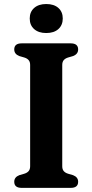

<svg xmlns="http://www.w3.org/2000/svg" viewBox="-20 -910 448 930"><path d="M281.5 -104.5Q281.5 -89.5 289 -81Q296.5 -72.5 310 -68.5L334 -61.5Q358.5 -52 358.5 -29.5Q358.5 0 322.5 0H85Q49 0 49 -29.5Q49 -52 73.5 -61.5L97.5 -68.5Q111 -72.5 118.5 -81Q126 -89.5 126 -104.5V-595.5Q126 -610.5 118.5 -619Q111 -627.5 97.5 -631.5L73.5 -638.5Q49 -648 49 -670.5Q49 -700 85 -700H322.5Q358.5 -700 358.5 -670.5Q358.5 -648 334 -638.5L310 -631.5Q296.5 -627.5 289 -619Q281.5 -610.5 281.5 -595.5ZM204 -750Q167 -750 145.5 -769Q124 -788 124 -820.5Q124 -852.5 145.5 -871.5Q167 -890.5 204 -890.5Q241.5 -890.5 262.8 -871.5Q284 -852.5 284 -820.5Q284 -788.5 262.8 -769.2Q241.5 -750 204 -750Z"/></svg>

Font: Fraunces 9pt S050 SemiBold
Style: Regular
Weight: 600
Version: Version 1.000; ttfautohint (v1.8.3)